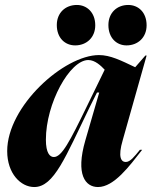

<svg xmlns="http://www.w3.org/2000/svg" viewBox="-20 -742 611 774"><path d="M197 -109C181 -109 165 -125 165 -179C165 -325 261 -500 336 -500C363 -500 387 -477 402 -461L331 -315C261 -171 229 -109 197 -109ZM9 -133C9 -42 64 12 118 12C198 12 244 -110 341 -309L371 -369H380L324 -176C284 -38 324 12 375 12C440 12 502 -73 553 -138H544C522 -111 505 -89 487 -89C469 -89 454 -107 475 -178L571 -518H566L525 -471C468 -498 425 -520 379 -520C238 -520 9 -314 9 -133ZM209 -641C209 -589 242 -559 283 -559C329 -559 364 -591 364 -640C364 -692 330 -722 290 -722C243 -722 209 -690 209 -641ZM417 -641C417 -589 450 -559 490 -559C536 -559 571 -591 571 -640C571 -692 538 -722 497 -722C451 -722 417 -690 417 -641Z"/></svg>

Font: Nyght Serif Bold Italic
Style: Regular
Weight: 700
Italic angle: -16°
Designer: Maksym Kobuzan
Version: Version 0.410;Glyphs 3.1.2 (3151)